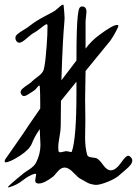

<svg xmlns="http://www.w3.org/2000/svg" viewBox="-23 -814 593 823"><path d="M454.1 -84Q474.6 -85.9 495.6 -116.2Q516.6 -146.5 526.4 -146.5Q531.2 -146.5 537.1 -140.6Q543.9 -133.8 543.9 -126Q543.9 -117.2 537.1 -107.9Q530.3 -98.6 512.2 -83.5Q494.1 -68.4 492.2 -66.4Q475.6 -49.8 440.9 -35.6Q406.2 -21.5 388.7 -21.5H386.7Q377 -22.5 367.7 -24.9Q358.4 -27.3 353 -30.3Q347.7 -33.2 337.4 -39.1Q327.1 -44.9 321.3 -47.9Q311.5 -52.7 291.5 -74.2Q271.5 -95.7 253.9 -95.7H252Q237.3 -94.7 223.1 -77.6Q209 -60.5 204.1 -56.6Q166 -27.3 142.6 -27.3Q136.7 -27.3 131.8 -30.3Q127.9 -33.2 127.9 -41Q127.9 -44.9 129.9 -53.7Q131.8 -62.5 131.8 -65.4Q131.8 -69.3 127.9 -69.3H126Q101.6 -62.5 75.2 -41.5Q48.8 -20.5 17.6 -11.7Q14.6 -10.7 10.7 -10.7Q10.7 -13.7 21.5 -23.4Q32.2 -33.2 49.8 -47.9Q67.4 -62.5 72.3 -66.4Q78.1 -72.3 101.1 -86.9Q124 -101.6 131.8 -117.2Q150.4 -154.3 150.4 -193.4Q150.4 -203.1 148.9 -225.6Q147.5 -248 147.5 -260.7Q125 -228.5 113.3 -198.2Q103.5 -172.9 61 -145.5Q18.6 -118.2 0 -118.2Q-2.9 -118.2 -2.9 -122.1Q-2.9 -127.9 0 -131.8Q17.6 -157.2 49.8 -203.1Q82 -249 103.5 -282.2Q105.5 -285.2 149.4 -348.6V-376Q149.4 -415 147.5 -444.3Q147.5 -447.3 144.5 -447.3Q142.6 -447.3 134.8 -437.5Q127 -427.7 123 -425.8Q118.2 -422.9 108.9 -416.5Q99.6 -410.2 92.3 -406.2Q85 -402.3 80.1 -402.3Q73.2 -402.3 69.3 -408.2Q65.4 -413.1 65.4 -418.9Q65.4 -426.8 74.2 -434.6Q83 -442.4 97.2 -451.7Q111.3 -460.9 117.2 -467.8Q123 -473.6 139.6 -485.8Q156.2 -498 162.1 -509.8Q168 -521.5 172.9 -570.3Q177.7 -619.1 179.7 -662.1L180.7 -704.1Q180.7 -710 176.8 -710Q171.9 -710 152.3 -694.3Q132.8 -678.7 125 -674.8Q114.3 -669.9 92.3 -650.4Q70.3 -630.9 60.5 -630.9Q51.8 -630.9 46.9 -638.7Q43 -643.6 43 -651.4Q43 -660.2 52.2 -668Q61.5 -675.8 78.6 -686Q95.7 -696.3 101.6 -701.2Q120.1 -715.8 136.7 -726.1Q153.3 -736.3 175.3 -747.6Q197.3 -758.8 211.9 -767.6Q215.8 -770.5 223.6 -777.3Q231.4 -784.2 237.3 -789.1Q243.2 -793.9 246.1 -793.9Q250 -793.9 250 -789.1Q253.9 -747.1 253.9 -734.4Q253.9 -726.6 252 -708Q250 -689.5 246.6 -629.4Q243.2 -569.3 240.2 -469.7L304.7 -554.7Q304.7 -633.8 306.2 -678.2Q307.6 -722.7 310.5 -747.6Q313.5 -772.5 317.4 -779.3Q321.3 -786.1 328.1 -786.1H333Q347.7 -783.2 347.7 -763.7Q347.7 -757.8 345.7 -743.7Q343.8 -729.5 343.8 -722.7V-689.5V-605.5Q368.2 -638.7 401.4 -663.1Q460 -707 478.5 -707Q484.4 -707 484.4 -703.1Q484.4 -702.1 482.4 -696.3Q472.7 -675.8 462.9 -659.7Q453.1 -643.6 446.8 -635.7Q440.4 -627.9 426.8 -611.3Q413.1 -594.7 405.3 -585L343.8 -509.8Q341.8 -412.1 341.8 -389.6Q341.8 -339.8 342.8 -308.6V-293.9Q342.8 -281.2 342.3 -257.8Q341.8 -234.4 341.8 -223.6Q341.8 -182.6 350.6 -150.4Q353.5 -140.6 370.6 -139.2Q387.7 -137.7 392.6 -134.8Q403.3 -128.9 419.4 -106.4Q435.5 -84 451.2 -84ZM262.7 -166Q265.6 -166 272.5 -164.1Q279.3 -162.1 281.2 -162.1Q283.2 -162.1 285.2 -165Q304.7 -223.6 304.7 -414.1V-463.9L238.3 -381.8Q238.3 -316.4 237.3 -273.4Q237.3 -255.9 231.9 -226.6Q226.6 -197.3 226.6 -184.6Q226.6 -173.8 227.5 -168Q228.5 -161.1 236.3 -161.1Q239.3 -161.1 248.5 -163.6Q257.8 -166 262.7 -166Z"/></svg>

Font: Isabella
Style: Medium
Weight: 500
Designer: John Stracke
Version: Version 001.202